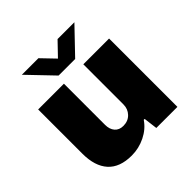

<svg xmlns="http://www.w3.org/2000/svg" viewBox="-191 -881 1049 1049"><g transform="rotate(-45 333.5 -356.5)"><path d="M58 -186V-528H257V-210Q257 -176 274.5 -155.5Q292 -135 324 -135Q361 -135 384 -159Q407 -183 407 -218V-528H606V0H443L433 -80H426Q397 -37 347 -12.5Q297 12 242 12Q150 12 104 -39Q58 -90 58 -186ZM129 -725H257L331 -648L405 -725H535L396 -580H268Z"/></g></svg>

Font: Archivo Black
Style: Regular
Weight: 400
Designer: Hector Gatti
Foundry: Omnibus-Type
Version: Version 1.101; ttfautohint (v1.8)